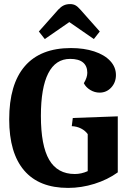

<svg xmlns="http://www.w3.org/2000/svg" viewBox="-20 -909 626 939"><path d="M25 -325Q25 -497 101.5 -585.5Q178 -674 327 -674Q391 -674 441 -657.5Q491 -641 519 -611Q547 -581 547 -542Q547 -506 524 -481Q501 -456 467 -456Q443 -456 421.5 -469Q400 -482 390 -502Q407 -530 407 -553Q407 -586 386 -603.5Q365 -621 323 -621Q252 -621 216 -550.5Q180 -480 180 -342Q180 -197 220.5 -127.5Q261 -58 346 -58Q378 -58 409 -72V-253Q397 -270 376.5 -280.5Q356 -291 331 -292L336 -332L556 -340V-66Q506 -30 442 -10Q378 10 313 10Q171 10 98 -75.5Q25 -161 25 -325ZM265 -862Q278 -876 291.5 -882.5Q305 -889 323 -889Q338 -889 349 -883Q360 -877 373 -862L468 -755L439 -718L319 -801L199 -718L170 -755Z"/></svg>

Font: Caladea
Style: Bold
Weight: 700
Designer: Carolina Giovagnoli and Andres Torresi
Foundry: Carolina Giovagnoli & Andres Torresi
Version: Version 1.001